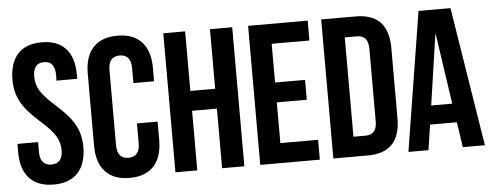

<svg xmlns="http://www.w3.org/2000/svg" viewBox="-48 -832 2466 963"><g transform="rotate(-5 1184.5 -350.0)"><path d="M26 -532Q26 -617 67 -662.5Q108 -708 188 -708Q268 -708 309 -662.5Q350 -617 350 -532V-510H246V-539Q246 -608 191 -608Q136 -608 136 -539Q136 -500 156.5 -467Q177 -434 230 -387Q298 -327 324.5 -278Q351 -229 351 -168Q351 -83 309 -37.5Q267 8 187 8Q107 8 65 -37.5Q23 -83 23 -168V-211H127V-161Q127 -93 184 -93Q241 -93 241 -161Q241 -200 220.5 -233Q200 -266 147 -313Q79 -373 52.5 -422Q26 -471 26 -532Z M629 -261H733V-168Q733 -83 691 -37.5Q649 8 569 8Q489 8 447 -37.5Q405 -83 405 -168V-532Q405 -617 447 -662.5Q489 -708 569 -708Q649 -708 691 -662.5Q733 -617 733 -532V-464H629V-539Q629 -608 572 -608Q515 -608 515 -539V-161Q515 -93 572 -93Q629 -93 629 -161Z M910 -300V0H800V-700H910V-400H1035V-700H1147V0H1035V-300Z M1337 -600V-405H1488V-305H1337V-100H1527V0H1227V-700H1527V-600Z M1595 0V-700H1769Q1933 -700 1933 -527V-173Q1933 0 1769 0ZM1767 -600H1705V-100H1767Q1823 -100 1823 -168V-532Q1823 -600 1767 -600Z M2246 -700 2358 0H2247L2228 -127H2093L2074 0H1973L2085 -700ZM2159 -576 2107 -222H2213L2161 -576Z"/></g></svg>

Font: Bebas Neue
Style: Regular
Weight: 400
Designer: Ryoichi Tsunekawa
Foundry: Ryoichi Tsunekawa
Version: Version 1.400